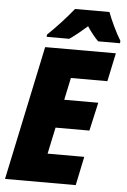

<svg xmlns="http://www.w3.org/2000/svg" viewBox="-61 -973 672 1017"><g transform="rotate(5 275.0 -464.5)"><path d="M159 -769H279C309 -789 340 -815 373 -844C389 -819 415 -786 433 -769H549L550 -782C525 -822 494 -888 479 -929H296C257 -880 205 -824 160 -781ZM5 0H381L413 -153H218L248 -294H428L462 -445H281L306 -563H500L532 -714H156Z"/></g></svg>

Font: Noto Sans UI SemiCondensed Black
Style: Italic
Weight: 900
Width: 4
Italic angle: -372°
Designer: Monotype Design Team
Foundry: Monotype Imaging Inc.
Version: Version 1.901